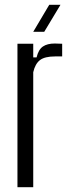

<svg xmlns="http://www.w3.org/2000/svg" viewBox="-20 -783 300 803"><path d="M53 0V-600H119V-543H133Q141 -576 159.5 -588.5Q178 -601 209 -601Q228 -601 240 -600V-547H210Q167 -547 147 -531.5Q127 -516 119 -481V0ZM119 -650 186 -763H233L165 -650Z"/></svg>

Font: Big Shoulders Display
Style: Regular
Weight: 400
Designer: Patric King
Foundry: XO Type Co
Version: Version 1.000; ttfautohint (v1.8.2)